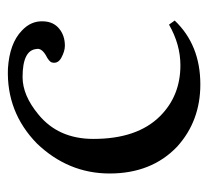

<svg xmlns="http://www.w3.org/2000/svg" viewBox="-40 -464 513 472"><g transform="rotate(-90 216.0 -227.5)"><path d="M111 -254Q111 -146 167 -90Q217 -40 292 -40Q343 -40 392 -68L402 -54Q342 9 245 9Q155 9 92 -48Q26 -111 26 -214Q26 -316 100 -393Q177 -468 284 -464Q346 -460 377 -430Q402 -407 400 -376Q399 -352 382 -338Q365 -324 340 -324Q327 -324 311 -332.5Q295 -341 299 -356Q301 -363 317 -371Q335 -382 332 -394Q329 -428 263 -428Q218 -428 171 -389Q111 -340 111 -254Z"/></g></svg>

Font: GFS Didot
Style: Regular
Weight: 400
Designer: Takis Katsoulidis and George D. Matthiopoulos
Foundry: Takis Katsoulidis and George D. Matthiopoulos
Version: Version 1.0